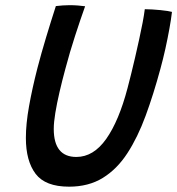

<svg xmlns="http://www.w3.org/2000/svg" viewBox="-20 -700 682 739"><path d="M245.8 18.5Q154.6 18.5 117.1 -30.9Q79.6 -80.4 79.6 -169.2Q79.6 -223.3 91.8 -291.3Q103.9 -359.4 124.2 -438.4Q138.9 -494.8 157.1 -555.2Q175.3 -615.7 195 -676.6Q207.4 -678.1 221.3 -679.1Q235.1 -680.1 247.4 -680.1Q264.8 -680.1 280.5 -678.8Q296.2 -677.5 307.6 -675.9Q289.4 -625 268.9 -561.8Q248.4 -498.6 231.6 -435.1Q219.1 -389.1 209 -345.4Q198.9 -301.7 192.9 -265.2Q186.9 -228.8 186.9 -203.9Q186.9 -95.9 273.9 -95.9Q339.8 -95.9 388.8 -165.3Q437.7 -234.7 470.8 -360.6Q476.7 -382.9 484.3 -413.4Q491.9 -444 499.9 -478.4Q507.8 -512.8 515.4 -547.3Q523 -581.8 528.8 -612.1Q534.6 -642.4 537.3 -664.6Q550.2 -664.6 566.2 -663.6Q582.1 -662.5 597.6 -661.1Q613.1 -659.7 625 -657.7Q636.9 -655.8 641.9 -654.2Q638.6 -625.5 631.9 -588.8Q625.3 -552.2 616.6 -512.6Q607.8 -473.1 597.4 -435.1Q570.9 -336.9 540.4 -254.1Q510 -171.4 470.2 -110.2Q430.5 -49.1 375.8 -15.3Q321 18.5 245.8 18.5Z"/></svg>

Font: Grandstander Thin
Style: Italic
Weight: 100
Italic angle: -15°
Designer: Tyler Finck
Foundry: Etcetera Type Co
Version: Version 1.200